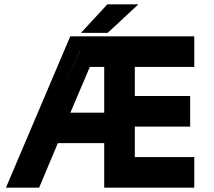

<svg xmlns="http://www.w3.org/2000/svg" viewBox="-20 -868 992 888"><path d="M7.5 0 305 -700H878.5V-558.5H603.5V-424H859.5V-282.5H603.5V-141.5H878.5V0H462V-206H247.5L161 0ZM351 -637 274 -462 351.5 -637ZM305.5 -347H462V-558.5H395.5ZM354.5 -716 476.5 -848H620L478 -716Z"/></svg>

Font: Tourney Condensed Black
Style: Regular
Weight: 900
Width: 3
Designer: Tyler Finck
Foundry: Etcetera Type Co
Version: Version 1.010; ttfautohint (v1.8.3)